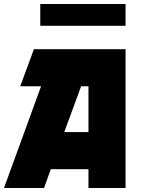

<svg xmlns="http://www.w3.org/2000/svg" viewBox="-20 -948 723 968"><path d="M187 -513H82L151 -700H613V0H426V-95H236L202 0H0ZM613 -818H183V-928H613ZM304 -282H426V-513H389Z"/></svg>

Font: Clickuper
Style: Bold
Weight: 700
Designer: Denis Ignatov
Foundry: Denis Ignatov
Version: Version 1.10 April 16, 2021